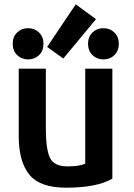

<svg xmlns="http://www.w3.org/2000/svg" viewBox="-20 -855 622 892"><path d="M502 -25Q430 17 287 17Q165 17 116 -44Q67 -105 67 -222V-536H193V-257Q193 -164 211.5 -123Q230 -82 294 -82Q350 -82 376 -95V-536H502ZM199 -637 332 -835 426 -766 274 -583ZM182 -652Q182 -619 161.5 -599Q141 -579 111 -579Q80 -579 59.5 -599Q39 -619 39 -652Q39 -684 59.5 -704Q80 -724 111 -724Q141 -724 161.5 -704Q182 -684 182 -652ZM532 -652Q532 -619 511.5 -599Q491 -579 460 -579Q430 -579 409.5 -599Q389 -619 389 -652Q389 -684 409.5 -704Q430 -724 460 -724Q491 -724 511.5 -704Q532 -684 532 -652Z"/></svg>

Font: Repo
Style: DemiBold
Weight: 600
Designer: Stefan Peev
Foundry: Context Ltd
Version: Version 001.000